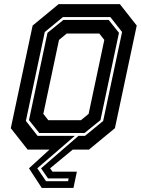

<svg xmlns="http://www.w3.org/2000/svg" viewBox="-20 -720 678 924"><path d="M557 -700 638 -597 533 -103 408 0H330L221 90L232.5 106H350L333.5 184.5H181L119.5 90L218 0H113L32 -103L137 -597L262 -700ZM161 -66H340L159.5 90L201.5 152H307.5L310.5 138.5H211L177.5 90L357.5 -66H389L476.5 -138L567.5 -566L511 -638H283L195.5 -566L104.5 -138ZM169 -80 119.5 -142 208.5 -562 285 -624H503L552.5 -562L463.5 -142L387 -80ZM212.5 -141.5H369.5L406.5 -172L482 -528L458 -558.5H301L264 -528L188.5 -172Z"/></svg>

Font: Tourney Expanded Regular
Style: Bold Italic
Weight: 700
Width: 7
Italic angle: -12°
Designer: Tyler Finck
Foundry: Etcetera Type Co
Version: Version 1.010; ttfautohint (v1.8.3)